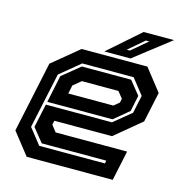

<svg xmlns="http://www.w3.org/2000/svg" viewBox="-103 -782 832 876"><g transform="rotate(15 313.0 -344.0)"><path d="M526 -540 607 -437 576.5 -294.5 452 -191.5H180L175.5 -172L199.5 -141.5H537L507 0H100.5L19.5 -103L90.5 -437L215.5 -540ZM470 -463 520.5 -400 504.5 -324.5 434.5 -266.5H126.5L153.5 -395L237 -463ZM478 -477H235L140.5 -399L84.5 -137L143 -63H453L456 -77H151L99.5 -141L123.5 -252.5H435.5L517.5 -319.5L535.5 -404ZM427 -398.5H254.5L217.5 -368L209 -328H422L447.5 -349L451.5 -368ZM318.5 -556 468.5 -688H612L442 -556ZM415 -590H430L504.5 -653H488.5Z"/></g></svg>

Font: Tourney
Style: Bold Italic
Weight: 700
Italic angle: -12°
Version: Version 1.015